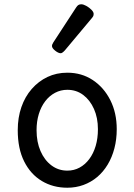

<svg xmlns="http://www.w3.org/2000/svg" viewBox="-20 -859 629 898"><path d="M295 19Q228 19 175.5 -12.5Q123 -44 93 -104Q63 -164 63 -250Q63 -309 80 -358Q97 -407 128.5 -443Q160 -479 202 -499Q244 -519 295 -519Q362 -519 414 -484.5Q466 -450 496 -390.5Q526 -331 526 -255Q526 -207 515 -165Q504 -123 483.5 -89Q463 -55 434.5 -31Q406 -7 370.5 6Q335 19 295 19ZM295 -61Q326 -61 352 -75Q378 -89 397.5 -115Q417 -141 427.5 -176.5Q438 -212 438 -255Q438 -308 419.5 -349.5Q401 -391 369 -415Q337 -439 295 -439Q264 -439 237.5 -425Q211 -411 191.5 -385.5Q172 -360 161.5 -325.5Q151 -291 151 -250Q151 -195 169.5 -152.5Q188 -110 220.5 -85.5Q253 -61 295 -61ZM264 -610Q253 -610 238 -622Q223 -634 223 -644Q223 -647 224 -650Q225 -653 229 -660L336 -824Q341 -832 346.5 -835.5Q352 -839 360 -839Q370 -839 383.5 -831.5Q397 -824 407.5 -813.5Q418 -803 418 -794Q418 -787 415.5 -782.5Q413 -778 406 -770L283 -623Q271 -610 264 -610Z"/></svg>

Font: Playwrite FR Moderne
Style: Regular
Weight: 400
Designer: Veronika Burian, José Scaglione
Foundry: TypeTogether
Version: Version 1.002